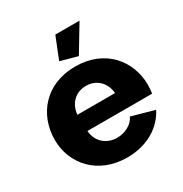

<svg xmlns="http://www.w3.org/2000/svg" viewBox="-172 -859 948 997"><g transform="rotate(-30 302.0 -360.0)"><path d="M445 -730H300L248 -600L350 -572ZM306 10C427 10 517 -48 558 -130L422 -168C407 -130 358 -105 311 -105C253 -105 199 -143 194 -213H582C584 -226 586 -245 586 -264C586 -407 485 -535 306 -535C127 -535 24 -408 24 -257C24 -115 129 10 306 10ZM191 -312C197 -377 242 -420 304 -420C365 -420 411 -378 417 -312Z"/></g></svg>

Font: Raleway
Style: ExtraBold
Weight: 800
Designer: Matt McInerney, Pablo Impallari, Rodrigo Fuenzalida
Foundry: Matt McInerney, Pablo Impallari, Rodrigo Fuenzalida
Version: Version 3.000